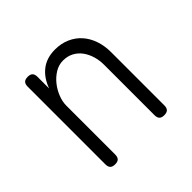

<svg xmlns="http://www.w3.org/2000/svg" viewBox="-142 -717 884 884"><g transform="rotate(-45 300.0 -275.0)"><path d="M172 -341V-22Q172 -6 164.5 2Q157 10 140 10Q123 10 115.5 2Q108 -6 108 -22V-528Q108 -544 115.5 -552Q123 -560 140 -560Q157 -560 164.5 -552Q172 -544 172 -528V-452Q190 -503 226.5 -531.5Q263 -560 318 -560Q358 -560 390.5 -545.5Q423 -531 445.5 -505.5Q468 -480 480 -445Q492 -410 492 -368V-22Q492 -6 484.5 2Q477 10 460 10Q443 10 435.5 2Q428 -6 428 -22V-351Q428 -380 420 -406.5Q412 -433 397 -453.5Q382 -474 359.5 -486Q337 -498 308 -498Q280 -498 255.5 -483Q231 -468 212.5 -445Q194 -422 183 -394Q172 -366 172 -341Z"/></g></svg>

Font: Maple Mono ExtraLight
Style: Regular
Weight: 275
Monospace: yes
Designer: subframe7536
Version: Version 7.000